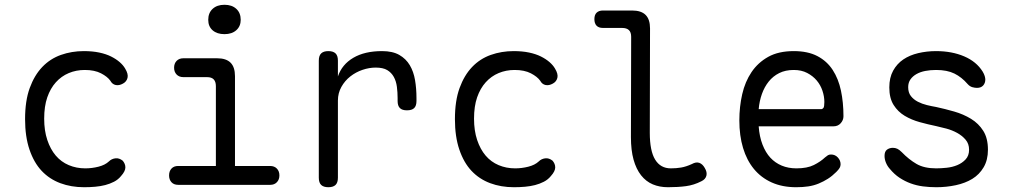

<svg xmlns="http://www.w3.org/2000/svg" viewBox="-20 -774 4240 804"><path d="M85 -275Q85 -352 104.5 -405.5Q124 -459 157 -493.5Q190 -528 235 -544Q280 -560 331 -560Q367 -560 395.5 -554Q424 -548 445 -537.5Q466 -527 481 -514Q496 -501 504 -487Q518 -464 514 -448Q510 -432 495 -424Q479 -415 464.5 -418Q450 -421 442 -436Q430 -453 403 -467Q376 -481 335 -481Q299 -481 268 -468Q237 -455 214 -429.5Q191 -404 178 -366.5Q165 -329 165 -277Q165 -227 178 -188Q191 -149 213.5 -122.5Q236 -96 268 -82.5Q300 -69 337 -69Q365 -69 392.5 -76Q420 -83 436 -98Q447 -109 463 -111Q479 -113 494 -101Q499 -95 502 -88Q505 -81 505 -73Q505 -65 500.5 -56Q496 -47 487 -37Q475 -22 457.5 -13Q440 -4 420.5 1Q401 6 378.5 8Q356 10 332 10Q278 10 232.5 -7Q187 -24 154.5 -58.5Q122 -93 103.5 -147.5Q85 -202 85 -275Z M1111 -79Q1129 -79 1139.5 -68Q1150 -57 1150 -39.5Q1150 -22 1139.5 -11Q1129 0 1112 0H726Q708 0 698 -11Q688 -22 688 -39.5Q688 -57 698 -68Q708 -79 726 -79H884V-413Q884 -432 875 -441.5Q866 -451 847 -451H748Q730 -451 719.5 -462Q709 -473 709 -490.5Q709 -508 719.5 -519Q730 -530 748 -530H889Q927 -530 945.5 -511.5Q964 -493 964 -455V-79ZM920 -631Q889 -631 870.5 -647Q852 -663 852 -691Q852 -720 870.5 -737Q889 -754 920 -754Q951 -754 969.5 -737Q988 -720 988 -691Q988 -664 969.5 -647.5Q951 -631 920 -631Z M1355 10Q1335 10 1325 0.5Q1315 -9 1315 -30V-520Q1315 -541 1325 -550.5Q1335 -560 1355 -560Q1375 -560 1385 -550.5Q1395 -541 1395 -520V-454Q1412 -504 1459.5 -532Q1507 -560 1580 -560Q1624 -560 1652 -544Q1680 -528 1696 -501Q1712 -474 1718 -438.5Q1724 -403 1724 -363V-351Q1724 -331 1714.5 -321.5Q1705 -312 1684 -312Q1664 -312 1654.5 -321.5Q1645 -331 1645 -351V-363Q1645 -387 1642 -410.5Q1639 -434 1629 -452Q1619 -470 1601.5 -480.5Q1584 -491 1553 -491Q1526 -491 1498 -481.5Q1470 -472 1447 -454Q1424 -436 1409.5 -410Q1395 -384 1395 -353V-30Q1395 -9 1385 0.5Q1375 10 1355 10Z M1885 -275Q1885 -352 1904.5 -405.5Q1924 -459 1957 -493.5Q1990 -528 2035 -544Q2080 -560 2131 -560Q2167 -560 2195.5 -554Q2224 -548 2245 -537.5Q2266 -527 2281 -514Q2296 -501 2304 -487Q2318 -464 2314 -448Q2310 -432 2295 -424Q2279 -415 2264.5 -418Q2250 -421 2242 -436Q2230 -453 2203 -467Q2176 -481 2135 -481Q2099 -481 2068 -468Q2037 -455 2014 -429.5Q1991 -404 1978 -366.5Q1965 -329 1965 -277Q1965 -227 1978 -188Q1991 -149 2013.5 -122.5Q2036 -96 2068 -82.5Q2100 -69 2137 -69Q2165 -69 2192.5 -76Q2220 -83 2236 -98Q2247 -109 2263 -111Q2279 -113 2294 -101Q2299 -95 2302 -88Q2305 -81 2305 -73Q2305 -65 2300.5 -56Q2296 -47 2287 -37Q2275 -22 2257.5 -13Q2240 -4 2220.5 1Q2201 6 2178.5 8Q2156 10 2132 10Q2078 10 2032.5 -7Q1987 -24 1954.5 -58.5Q1922 -93 1903.5 -147.5Q1885 -202 1885 -275Z M2701 -218Q2701 -142 2723.5 -105.5Q2746 -69 2789 -69Q2812 -69 2832.5 -72.5Q2853 -76 2877 -87Q2895 -97 2908.5 -92Q2922 -87 2931 -71Q2942 -53 2938 -38Q2934 -23 2917 -15Q2886 1 2852.5 5.5Q2819 10 2777 10Q2742 10 2713.5 -2Q2685 -14 2664.5 -40Q2644 -66 2633 -105.5Q2622 -145 2622 -200L2623 -620Q2623 -639 2613.5 -648Q2604 -657 2585 -657H2505Q2487 -657 2478 -666.5Q2469 -676 2469 -694Q2469 -712 2478.5 -721Q2488 -730 2505 -730H2627Q2665 -730 2683.5 -711.5Q2702 -693 2702 -655Z M3460 -127Q3477 -127 3488.5 -114.5Q3500 -102 3500 -86Q3500 -78 3496 -71Q3492 -64 3482 -54Q3465 -37 3447 -25.5Q3429 -14 3408.5 -5.5Q3388 3 3365 6.5Q3342 10 3314 10Q3256 10 3211.5 -10Q3167 -30 3137 -66.5Q3107 -103 3091.5 -154.5Q3076 -206 3076 -270Q3076 -327 3088 -379.5Q3100 -432 3127 -472Q3154 -512 3197 -536Q3240 -560 3304 -560Q3363 -560 3403 -539Q3443 -518 3467 -481Q3491 -444 3501.5 -394.5Q3512 -345 3512 -287Q3512 -271 3500.5 -258Q3489 -245 3470 -245H3157Q3160 -202 3173 -168.5Q3186 -135 3206 -113.5Q3226 -92 3253.5 -80.5Q3281 -69 3315 -69Q3360 -69 3388 -83Q3416 -97 3435 -115Q3442 -121 3447 -124Q3452 -127 3460 -127ZM3157 -317H3419Q3424 -317 3428 -322Q3432 -327 3432 -347Q3432 -370 3424 -394Q3416 -418 3400 -437Q3384 -456 3360 -468.5Q3336 -481 3304 -481Q3269 -481 3243 -468Q3217 -455 3199 -432.5Q3181 -410 3170.5 -380.5Q3160 -351 3157 -317Z M3901 10Q3872 10 3845 6.5Q3818 3 3793.5 -6Q3769 -15 3747 -29.5Q3725 -44 3706 -67Q3696 -78 3690 -92.5Q3684 -107 3684 -121Q3684 -140 3694.5 -147.5Q3705 -155 3719 -155Q3729 -155 3737.5 -151Q3746 -147 3756 -137Q3786 -106 3818 -87.5Q3850 -69 3900 -69Q3920 -69 3944 -71.5Q3968 -74 3988.5 -82.5Q4009 -91 4023.5 -106.5Q4038 -122 4038 -147Q4038 -172 4023.5 -189Q4009 -206 3988 -217.5Q3967 -229 3943 -235.5Q3919 -242 3900 -246Q3866 -253 3831.5 -262.5Q3797 -272 3768.5 -289Q3740 -306 3722 -334.5Q3704 -363 3704 -408Q3704 -449 3720 -478Q3736 -507 3762.5 -525Q3789 -543 3825 -551.5Q3861 -560 3900 -560Q3966 -560 4017.5 -538Q4069 -516 4095 -474Q4101 -464 4103.5 -455.5Q4106 -447 4106 -441Q4106 -426 4097 -416Q4088 -406 4071 -406Q4062 -406 4051.5 -409Q4041 -412 4032 -422Q4007 -451 3976.5 -466Q3946 -481 3900 -481Q3876 -481 3855 -477Q3834 -473 3818 -464Q3802 -455 3792.5 -441.5Q3783 -428 3783 -409Q3783 -386 3794.5 -371.5Q3806 -357 3823.5 -348Q3841 -339 3861.5 -334Q3882 -329 3900 -326Q3937 -318 3975.5 -307Q4014 -296 4046 -276.5Q4078 -257 4097.5 -226Q4117 -195 4117 -147Q4117 -104 4099 -73.5Q4081 -43 4051.5 -25Q4022 -7 3982.5 1.5Q3943 10 3901 10Z"/></svg>

Font: Maple Mono Light
Style: Regular
Weight: 300
Monospace: yes
Designer: subframe7536
Version: Version 7.000